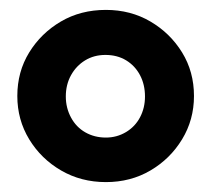

<svg xmlns="http://www.w3.org/2000/svg" viewBox="-20 -755 427 388"><path d="M15 -561Q15 -610 39 -649Q63 -688 103 -711.5Q143 -735 194 -735Q244 -735 284 -711.5Q324 -688 348 -649Q372 -610 372 -561Q372 -513 348 -473.5Q324 -434 284 -410.5Q244 -387 194 -387Q144 -387 103.5 -410.5Q63 -434 39 -473.5Q15 -513 15 -561ZM113 -560Q113 -537 123.5 -517.5Q134 -498 152.5 -487.5Q171 -477 194 -477Q216 -477 234.5 -488Q253 -499 263 -518Q273 -537 273 -560Q273 -584 263 -603Q253 -622 235 -633Q217 -644 193 -644Q170 -644 152 -633Q134 -622 123.5 -603Q113 -584 113 -560Z"/></svg>

Font: Aleo ExtraBold
Style: Regular
Weight: 800
Designer: Alessio Laiso
Foundry: Alessio Laiso
Version: Version 2.001;gftools[0.9.29]